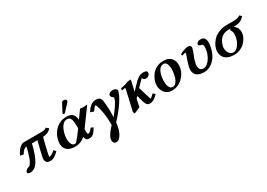

<svg xmlns="http://www.w3.org/2000/svg" viewBox="7 -1655 4021 2890"><g transform="rotate(-30 2017.0 -209.5)"><path d="M549 -433Q570 -433 595 -437Q620 -441 632 -459L675 -424Q647 -390 611 -375Q575 -360 531 -358Q523 -331 508 -270Q493 -209 470 -109Q466 -92 464 -79.5Q462 -67 462 -59Q462 -48 467 -48Q474 -48 497 -57.5Q520 -67 567 -107L596 -72Q581 -57 558.5 -37Q536 -17 508.5 -2.5Q481 12 450 12Q402 12 384 -10Q366 -32 366 -63Q366 -87 372 -109Q382 -153 396 -212.5Q410 -272 432 -357H336Q294 -177 237.5 -82.5Q181 12 97 12Q84 12 67.5 6Q51 0 51 -18Q51 -20 51.5 -22Q52 -24 52 -26Q54 -33 69 -49.5Q84 -66 114 -73Q123 -75 136 -85Q149 -95 165 -123Q181 -151 200.5 -207Q220 -263 242 -357Q217 -356 193.5 -337Q170 -318 147 -276L89 -285Q100 -316 123 -350Q146 -384 177.5 -408.5Q209 -433 242 -433Z M1077 -682Q1091 -682 1104.5 -672.5Q1118 -663 1118 -649V-645Q1116 -635 1109 -628L996 -506Q992 -502 986.5 -500.5Q981 -499 978 -499Q973 -499 966.5 -503Q960 -507 960 -512Q960 -518 963 -524L1040 -667Q1045 -675 1057 -678.5Q1069 -682 1077 -682ZM984 -445Q1061 -445 1092 -408.5Q1123 -372 1127 -312L1225 -448Q1248 -444 1260 -443Q1272 -442 1281 -442Q1292 -442 1309.5 -443.5Q1327 -445 1349 -447L1130 -147Q1129 -138 1128.5 -129Q1128 -120 1128 -112Q1128 -59 1145 -59Q1156 -59 1174.5 -70Q1193 -81 1219 -120L1262 -102Q1226 -41 1196.5 -14.5Q1167 12 1123 12Q1061 12 1054 -57Q1014 -20 971 -4Q928 12 879 12Q785 12 739.5 -30.5Q694 -73 694 -143Q694 -188 711.5 -240Q729 -292 765 -338.5Q801 -385 855.5 -415Q910 -445 984 -445ZM1052 -206V-241Q1052 -290 1047 -327.5Q1042 -365 1025.5 -386.5Q1009 -408 975 -408Q934 -408 905 -380.5Q876 -353 857.5 -311.5Q839 -270 830.5 -227Q822 -184 822 -152Q822 -120 829 -91Q836 -62 852.5 -44Q869 -26 896 -26Q909 -26 930.5 -49Q952 -72 979 -107.5Q1006 -143 1033 -180Z M1856 -386Q1847 -348 1814 -287.5Q1781 -227 1723.5 -150.5Q1666 -74 1585 12L1590 9Q1589 34 1585.5 55Q1582 76 1577 96Q1574 109 1564.5 136Q1555 163 1539 192.5Q1523 222 1500.5 242.5Q1478 263 1449 263Q1416 263 1405 243Q1394 223 1394 201Q1394 186 1397 174Q1414 108 1518 -1L1514 2V-15Q1514 -118 1501 -203Q1488 -288 1465 -352Q1456 -375 1448 -375Q1441 -375 1424 -354Q1407 -333 1387 -304L1328 -325Q1343 -351 1366 -378.5Q1389 -406 1420.5 -425.5Q1452 -445 1491 -445Q1531 -445 1550.5 -434.5Q1570 -424 1577.5 -405.5Q1585 -387 1588 -363Q1593 -319 1596.5 -272Q1600 -225 1600 -175Q1600 -131 1597 -83Q1655 -154 1697 -216Q1739 -278 1748 -316Q1751 -328 1751 -334Q1751 -340 1749 -343Q1747 -346 1745 -347Q1735 -352 1722.5 -365Q1710 -378 1710 -393Q1710 -395 1710.5 -396.5Q1711 -398 1711 -399Q1717 -423 1739 -434Q1761 -445 1788 -445Q1818 -445 1837.5 -431.5Q1857 -418 1857 -396Q1857 -394 1856.5 -391.5Q1856 -389 1856 -386Z M2382 -390Q2379 -373 2358 -358Q2337 -343 2315 -343Q2290 -343 2276.5 -354.5Q2263 -366 2263 -379Q2263 -383 2264 -385Q2257 -381 2240 -364Q2223 -347 2192 -315L2150 -272Q2162 -232 2174 -192Q2186 -152 2198 -111Q2217 -46 2226 -46Q2226 -46 2286 -101Q2286 -101 2293.5 -93.5Q2301 -86 2309.5 -78Q2318 -70 2322 -70Q2288 -37 2263.5 -19Q2239 -1 2218.5 5.5Q2198 12 2175 12Q2150 12 2131.5 -3Q2113 -18 2099 -64Q2089 -99 2083 -123Q2077 -147 2066 -183L2039 -155L2008 -18L1901 28L1888 -6L1964 -337Q1970 -366 1970 -372Q1970 -378 1967 -378Q1960 -378 1948 -376Q1936 -374 1909 -369L1912 -405Q1973 -415 2000 -424Q2027 -433 2038 -438Q2049 -445 2069 -445H2106L2063 -256Q2080 -275 2096 -290.5Q2112 -306 2128 -325Q2159 -358 2188 -385Q2217 -412 2249 -428.5Q2281 -445 2320 -445Q2347 -445 2365.5 -437.5Q2384 -430 2384 -406Q2384 -402 2384 -398.5Q2384 -395 2382 -390Z M2397 -165Q2397 -210 2414 -258.5Q2431 -307 2464.5 -349.5Q2498 -392 2549 -418Q2600 -444 2667 -444Q2719 -444 2753 -428.5Q2787 -413 2806.5 -388.5Q2826 -364 2834 -335Q2842 -306 2842 -279Q2842 -220 2819.5 -167.5Q2797 -115 2758 -75Q2719 -35 2670.5 -12.5Q2622 10 2571 10Q2517 10 2483 -9.5Q2449 -29 2430.5 -57.5Q2412 -86 2404.5 -115.5Q2397 -145 2397 -165ZM2523 -173Q2523 -112 2536.5 -81.5Q2550 -51 2567.5 -41.5Q2585 -32 2596 -32Q2625 -32 2646 -50.5Q2667 -69 2681 -98Q2695 -127 2703 -160Q2711 -193 2714.5 -223Q2718 -253 2718 -272Q2718 -303 2712 -332.5Q2706 -362 2691 -382Q2676 -402 2648 -402Q2612 -402 2587.5 -379Q2563 -356 2549 -320Q2535 -284 2529 -245Q2523 -206 2523 -173Z M3388 -250Q3368 -163 3325.5 -104.5Q3283 -46 3230.5 -17Q3178 12 3127 12Q3062 12 3023.5 -6Q2985 -24 2968.5 -54Q2952 -84 2952 -121Q2952 -135 2954 -148.5Q2956 -162 2959 -175Q2967 -209 2976.5 -237.5Q2986 -266 2995 -291Q3002 -310 3008 -327.5Q3014 -345 3018 -361Q3024 -386 3020 -386Q3017 -386 3000.5 -382Q2984 -378 2969 -374Q2954 -370 2954 -370L2951 -397Q2965 -407 2990 -418Q3015 -429 3044 -437Q3073 -445 3096 -445Q3119 -445 3132.5 -435Q3146 -425 3146 -406Q3146 -403 3146 -400Q3146 -397 3145 -394Q3140 -369 3131 -345.5Q3122 -322 3112 -297Q3102 -272 3091.5 -242.5Q3081 -213 3072 -172Q3066 -148 3066 -125Q3066 -91 3083 -66.5Q3100 -42 3140 -42Q3177 -42 3211 -71.5Q3245 -101 3270 -146Q3295 -191 3306 -238Q3311 -262 3313.5 -280Q3316 -298 3316 -312Q3316 -338 3309 -350Q3302 -362 3292 -364Q3285 -365 3273 -368Q3261 -371 3251.5 -378Q3242 -385 3242 -397Q3242 -402 3243 -405Q3247 -419 3265 -432Q3283 -445 3314 -445Q3359 -445 3379.5 -418Q3400 -391 3400 -341Q3400 -303 3388 -250Z M3555 -369Q3589 -395 3643.5 -415Q3698 -435 3774 -435H3904Q3926 -435 3952.5 -442.5Q3979 -450 4000 -465L4034 -436Q4004 -398 3963.5 -378.5Q3923 -359 3869 -359H3843Q3873 -339 3890.5 -307Q3908 -275 3908 -233Q3908 -210 3902 -184Q3897 -162 3879.5 -129.5Q3862 -97 3830.5 -64.5Q3799 -32 3751.5 -10Q3704 12 3639 12Q3544 12 3492.5 -33Q3441 -78 3441 -151Q3441 -178 3447 -205Q3458 -249 3486.5 -292Q3515 -335 3555 -369ZM3654 -26Q3680 -26 3707 -47.5Q3734 -69 3756.5 -105.5Q3779 -142 3789 -187Q3793 -203 3796 -219.5Q3799 -236 3799 -254Q3799 -276 3793 -298.5Q3787 -321 3770 -343Q3777 -347 3785 -352.5Q3793 -358 3792 -359H3752Q3696 -359 3656.5 -336Q3617 -313 3592.5 -274.5Q3568 -236 3557 -189Q3555 -181 3554 -171.5Q3553 -162 3553 -151Q3553 -122 3563.5 -93Q3574 -64 3596 -45Q3618 -26 3654 -26Z"/></g></svg>

Font: Libertinus Serif Semibold Italic
Style: Regular
Weight: 600
Italic angle: -11.5°
Designer: Philipp H. Poll, Khaled Hosny
Foundry: Caleb Maclennan
Version: Version 7.051;RELEASE